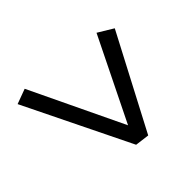

<svg xmlns="http://www.w3.org/2000/svg" viewBox="-128 -645 788 788"><g transform="rotate(45 266.0 -251.0)"><path d="M38 -65 444 -259 84 -436 124 -502 532 -288 524 -226 62 0Z"/></g></svg>

Font: Faustina VF Beta
Style: Italic
Weight: 400
Italic angle: -8°
Designer: Alfonso Garcia
Foundry: Omnibus-Type
Version: Version 1.006